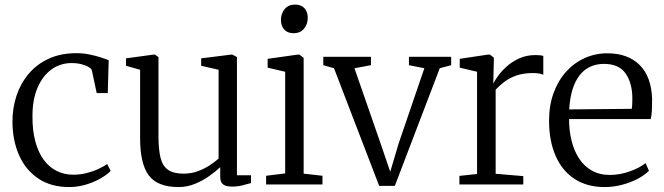

<svg xmlns="http://www.w3.org/2000/svg" viewBox="-20 -784 2820 816"><path d="M274.5 11Q196.5 11 142.8 -25.2Q89 -61.5 61.2 -124Q33.5 -186.5 33 -265Q32.5 -324 50 -376.8Q67.5 -429.5 101.8 -470.2Q136 -511 187 -534.5Q238 -558 305 -558Q333.5 -558 360.2 -552.5Q387 -547 408.5 -540Q430 -533 442 -528L438 -388.5H391L370.5 -484.5Q369 -491.5 357.2 -498.8Q345.5 -506 326.5 -511Q307.5 -516 284.5 -516Q236.5 -516 199 -489Q161.5 -462 139.8 -411.8Q118 -361.5 118 -291.5Q117.5 -229.5 130.2 -182.5Q143 -135.5 166.2 -104.2Q189.5 -73 221.5 -57.2Q253.5 -41.5 291 -41.5Q321 -41.5 348.5 -48.5Q376 -55.5 398.5 -66Q421 -76.5 435.5 -87L450.5 -57.5Q432.5 -39.5 404 -23.8Q375.5 -8 341.8 1.5Q308 11 274.5 11Z M965 9Q941.5 9 928.8 0.2Q916 -8.5 916 -33V-73.5Q897 -55.5 869.5 -36Q842 -16.5 808.8 -2.8Q775.5 11 739 11Q650 11 612.8 -38Q575.5 -87 575.5 -196V-487.5L515.5 -504.5V-536L632.5 -552H638L653.5 -541.5V-205.5Q653.5 -151 661.8 -115.5Q670 -80 693.2 -63Q716.5 -46 760 -46Q792 -46 819.8 -56Q847.5 -66 870.2 -80.8Q893 -95.5 909 -110V-487.5L835 -504.5V-536L962.5 -552H967.5L987 -541.5V-39H1047L1046.5 -6Q1030 -1.5 1010.2 3.8Q990.5 9 965 9Z M1111 0V-37L1192 -47V-479L1117.5 -496.5V-534L1245.5 -552H1252.5L1270.5 -538V-46L1350.5 -37V0ZM1227 -643Q1202 -643 1188 -658.5Q1174 -674 1174 -700Q1174 -725.5 1189.5 -745Q1205 -764.5 1234 -764.5H1235Q1260 -764.5 1274 -749Q1288 -733.5 1288 -708Q1288 -682 1272.5 -662.5Q1257 -643 1228 -643Z M1591.5 6 1399.5 -494 1354 -507V-542.5H1556.5V-507L1486.5 -494L1596.5 -177L1638.5 -54L1674 -173.5L1783.5 -494L1718 -507V-542.5H1897.5V-507L1849 -494L1658 6Z M1932.5 0V-36.5L2007.5 -44.5V-479L1934 -496.5V-534L2054 -552H2062.5L2079 -538.5L2078.5 -516.5L2076.5 -429.5L2078.5 -432Q2082.5 -441 2095.8 -460Q2109 -479 2131.5 -499.8Q2154 -520.5 2185.2 -535.2Q2216.5 -550 2256.5 -550Q2269.5 -550 2276.8 -549Q2284 -548 2289 -546.5V-466Q2285.5 -468.5 2274 -471Q2262.5 -473.5 2245.5 -473.5Q2203.5 -473.5 2173.8 -462.8Q2144 -452 2123 -435.8Q2102 -419.5 2086.5 -403V-45.5L2204 -35.5V0Z M2550 11Q2473.5 11 2420.5 -24.5Q2367.5 -60 2340.5 -123.5Q2313.5 -187 2313.5 -271Q2313.5 -336 2332.8 -388.8Q2352 -441.5 2386 -479.2Q2420 -517 2465 -537.2Q2510 -557.5 2561 -557.5Q2648.5 -557.5 2698.5 -507.8Q2748.5 -458 2751.5 -363Q2751.5 -334 2750.5 -313.8Q2749.5 -293.5 2745.5 -278H2398.5Q2398.5 -229.5 2409 -186.5Q2419.5 -143.5 2441 -110.5Q2462.5 -77.5 2495.2 -59Q2528 -40.5 2572 -40.5Q2615 -40.5 2657.8 -56Q2700.5 -71.5 2723.5 -91L2738 -58Q2719 -39 2689.2 -23.5Q2659.5 -8 2623.2 1.5Q2587 11 2550 11ZM2399 -319 2665 -321.5Q2666.5 -330 2667 -342.8Q2667.5 -355.5 2667.5 -365Q2667.5 -430 2639.2 -471.2Q2611 -512.5 2546.5 -512.5Q2514.5 -512.5 2488.5 -500.5Q2462.5 -488.5 2443.5 -464.2Q2424.5 -440 2413.2 -403.8Q2402 -367.5 2399 -319Z"/></svg>

Font: Merriweather 48pt Light
Style: Regular
Weight: 300
Version: Version 2.100